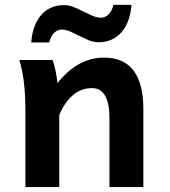

<svg xmlns="http://www.w3.org/2000/svg" viewBox="-20 -755 688 775"><path d="M558.6 0H421.9V-276.4Q421.9 -399.4 351.1 -399.4Q267.1 -399.4 219.2 -291.5V0H82.5V-309.1Q82.5 -435.5 58.1 -512.7H192.4Q206.1 -474.6 211.9 -419.4Q293.5 -522.5 399.9 -522.5Q558.6 -522.5 558.6 -314ZM178.7 -583.5H106Q111.3 -654.3 146.2 -694.3Q181.2 -734.4 238.8 -734.4Q258.8 -734.4 278.1 -726.3Q297.4 -718.3 316.2 -708.7Q335 -699.2 353 -691.4Q371.1 -683.6 388.7 -683.6Q403.8 -683.6 417.7 -696.3Q431.6 -709 438 -735.4H510.7Q505.4 -664.6 470 -624.5Q434.6 -584.5 377.9 -584.5Q357.9 -584.5 338.6 -592.5Q319.3 -600.6 300.5 -610.1Q281.7 -619.6 263.7 -627.7Q245.6 -635.7 228 -635.7Q212.9 -635.7 199 -622.8Q185.1 -609.9 178.7 -583.5Z"/></svg>

Font: Cadman
Style: Bold
Weight: 700
Designer: Paul James MIller
Foundry: High-Logic / Made with FontCreator
Version: Version 2.114;March 28, 2021;FontCreator 13.0.0.2683 64-bit